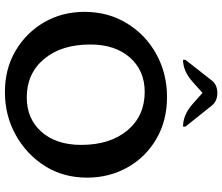

<svg xmlns="http://www.w3.org/2000/svg" viewBox="-82 -823 914 790"><g transform="rotate(90 375.0 -428.0)"><path d="M358.9 8.8Q262.7 8.8 188.2 -35.4Q113.8 -79.6 71.3 -153.3Q28.8 -227.1 28.8 -318.8Q28.8 -417 76.7 -494.4Q124.5 -571.8 204.1 -615Q283.7 -658.2 378.9 -658.2Q476.1 -658.2 551 -614.7Q626 -571.3 668.5 -496.1Q710.9 -420.9 710.9 -329.6Q710.9 -231.4 663.1 -155.8Q615.2 -80.1 535.2 -35.6Q455.1 8.8 358.9 8.8ZM380.9 -81.1Q468.8 -81.1 522.5 -141.8Q576.2 -202.6 576.2 -304.7Q576.2 -423.8 516.6 -495.1Q457 -566.4 357.9 -566.4Q270.5 -566.4 216.8 -505.6Q163.1 -444.8 163.1 -342.8Q163.1 -223.1 222.9 -152.1Q282.7 -81.1 380.9 -81.1ZM501 -724.1Q452.1 -724.1 407.2 -764.2L362.3 -804.2L317.4 -764.2Q272.9 -724.1 226.1 -724.1V-733.9L311 -842.3Q328.6 -865.2 362.8 -865.2Q396.5 -865.2 414.6 -842.3L501 -733.9Z"/></g></svg>

Font: ALMAS
Style: Bold
Weight: 700
Designer: ALMAS Font/ by Husham Jawad Kadhim, derived from the Bainsely font by/ Paul James MIller
Foundry: High-Logic / Made with FontCreator
Version: Version 1.411;September 19, 2021;FontCreator 14.0.0.2814 32-